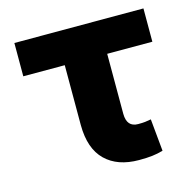

<svg xmlns="http://www.w3.org/2000/svg" viewBox="-87 -635 744 734"><g transform="rotate(-15 285.5 -268.0)"><path d="M542 -545.9V-414.1H363.3V-176.3Q363.8 -124 408.2 -124Q426.3 -124 436 -125.2Q445.8 -126.5 459.5 -128.9L471.7 -1.5Q449.7 4.9 428.5 7.3Q407.2 9.8 376.5 9.8Q291.5 9.8 243.7 -36.9Q195.8 -83.5 195.3 -176.8V-414.1H31.2V-545.9Z"/></g></svg>

Font: Inter Display Extra Bold
Style: Regular
Weight: 800
Designer: Rasmus Andersson
Foundry: rsms
Version: Version 4.000;git-4fc901f